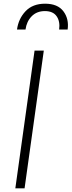

<svg xmlns="http://www.w3.org/2000/svg" viewBox="-20 -1019 388 1039"><path d="M63 0 167 -745H217L113 0ZM72 -859Q80 -918 118.5 -958.5Q157 -999 224 -999Q292 -999 323 -958Q354 -917 346 -859H300Q306 -903 286.5 -931Q267 -959 223 -959Q179 -959 151.5 -931Q124 -903 118 -859Z"/></svg>

Font: Plus Jakarta Sans ExtraLight
Style: Italic
Weight: 200
Italic angle: -8°
Designer: Gumpita Rahayu
Foundry: Tokotype
Version: Version 2.071; ttfautohint (v1.8.4.7-5d5b);gftools[0.9.29]